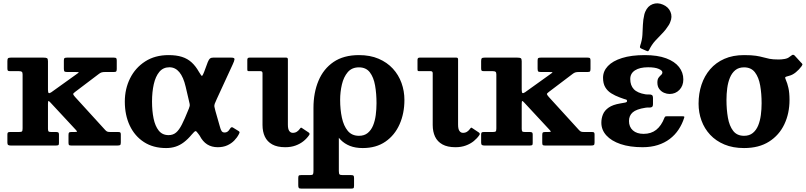

<svg xmlns="http://www.w3.org/2000/svg" viewBox="-20 -861 4768 1136"><path d="M92.2 -440Q104.5 -440 109.1 -436.2Q113.7 -432.5 113.7 -420V-101.5Q113.7 -87.5 110.2 -83.8Q106.7 -80 92.7 -80H40.3Q30.5 -80 27.1 -77.3Q23.7 -74.5 23.7 -65V-17.5Q23.7 -7.2 28 -3.6Q32.3 0 43.3 0H310.8Q321.3 0 325 -2.3Q328.8 -4.5 328.8 -14.5V-65.5Q328.8 -74.8 324.5 -77.4Q320.3 -80 311.3 -80H282.3Q269.8 -80 266.8 -84.1Q263.8 -88.3 263.8 -99.5V-246.5Q263.8 -264.2 267.4 -263.4Q271 -262.5 278.3 -254.5L428.3 -93Q435 -85.8 435.8 -82.9Q436.5 -80 420 -80H403.3Q391.5 -80 388.4 -76.8Q385.3 -73.5 385.3 -61.8V-17Q385.3 -6.2 388.1 -3.1Q391 0 401.8 0H674.8Q687 0 690.9 -3.1Q694.8 -6.2 694.8 -18.5V-65.3Q694.8 -74.8 691.5 -77.4Q688.3 -80 678.8 -80H632.3Q619 -80 613.6 -82.8Q608.3 -85.5 602.3 -92L424 -287.5Q413.8 -299.2 413 -303.9Q412.3 -308.5 424.8 -317.5L565.8 -424.2Q573.3 -430 580.8 -432.5Q588.3 -435 602.3 -435H653.8Q664.8 -435 667.8 -438.7Q670.8 -442.5 670.8 -453.2V-502Q670.8 -513 667.9 -516.5Q665 -520 654.3 -520H375.8Q365.3 -520 361.5 -517Q357.8 -514 357.8 -502.5V-455.5Q357.8 -442.2 361.1 -438.6Q364.5 -435 377.5 -435H421.8Q447 -435 446.1 -432.9Q445.3 -430.7 431.3 -421L283.8 -315.3Q273.8 -308.5 268.8 -310.3Q263.8 -312 263.8 -329.8V-498.7Q263.8 -513.5 258.1 -516.8Q252.5 -520 238.3 -520H43.3Q31.5 -520 27.6 -516.1Q23.7 -512.2 23.7 -500V-457Q23.7 -446.5 26.4 -443.2Q29 -440 40.5 -440Z M963 15Q993.5 15 1019.4 6.5Q1045.3 -2 1068.6 -19.9Q1092 -37.7 1115 -65.5Q1130.8 -84 1136.3 -85.2Q1141.8 -86.5 1152.5 -70.5L1161.5 -58.2Q1179.3 -23.5 1205.9 -6.7Q1232.5 10 1268 10Q1300.3 10 1324.5 -0.9Q1348.8 -11.8 1365.9 -29.4Q1383 -47 1393 -66.5Q1397.8 -75.5 1397.4 -78.9Q1397 -82.3 1391.3 -85.8L1359 -105.8Q1354 -109.3 1349.6 -108.1Q1345.3 -107 1339.3 -97Q1332.3 -85.5 1325 -81.3Q1317.8 -77 1309.3 -77Q1296.8 -77 1291 -85.8Q1285.3 -94.5 1280.5 -113.5L1254.5 -204.5Q1249.8 -221.2 1248.5 -229.6Q1247.3 -238 1250.6 -247.4Q1254 -256.7 1262.8 -275.7L1356.5 -479Q1366.5 -500 1367.5 -510Q1368.5 -520 1350 -520H1240.5Q1229 -520 1222.6 -515.1Q1216.3 -510.2 1209.5 -494L1187.8 -435.5Q1181.5 -420 1178.1 -414.9Q1174.8 -409.8 1170.5 -414.9Q1166.3 -420 1157 -435.8Q1137.8 -470 1113.6 -492Q1089.5 -514 1056.5 -524.5Q1023.5 -535 977.5 -535Q897 -535 838.9 -497.5Q780.7 -460 749.6 -397.5Q718.5 -335 718.5 -260Q718.5 -180 747.7 -118Q777 -56 831.6 -20.5Q886.3 15 963 15ZM977.5 -61.5Q940.5 -61.5 919.1 -88.4Q897.8 -115.3 888.6 -160.4Q879.5 -205.5 879.5 -260Q879.5 -317 889.9 -363Q900.3 -409 922.9 -436Q945.5 -463 982.5 -463Q1017 -463 1041.1 -434.1Q1065.2 -405.2 1078.5 -348L1095.7 -274.3Q1100.2 -255.5 1101.9 -247.1Q1103.5 -238.7 1102.2 -233.4Q1101 -228 1097.5 -218.7L1093.5 -209Q1072.7 -157 1056.2 -124.5Q1039.8 -92 1021.8 -76.8Q1003.8 -61.5 977.5 -61.5Z M1521.2 -440Q1533.2 -440 1533.2 -428V-121.5Q1533.2 -82 1547.1 -52.5Q1561 -23 1590.8 -6.5Q1620.5 10 1667.8 10Q1701.8 10 1729 0Q1756.3 -10 1776.4 -26.4Q1796.5 -42.8 1809.5 -62.3Q1812.5 -66.8 1811.4 -70.6Q1810.3 -74.5 1806.3 -77L1766.5 -103.5Q1763 -106.3 1760.6 -105.5Q1758.3 -104.8 1755 -100Q1747.3 -88.8 1736.8 -81.9Q1726.3 -75 1712.5 -75Q1699.3 -75 1691.3 -86.3Q1683.3 -97.5 1683.3 -123.5V-509.5Q1683.3 -520 1673.8 -520H1455.2Q1443.2 -520 1443.2 -507V-452Q1443.2 -444 1445 -442Q1446.7 -440 1453.7 -440Z M1984.8 150.5V-259L1834.7 -222.5V150.2Q1834.7 165.7 1831.4 170.4Q1828 175 1812.7 175H1760.7Q1750 175 1747.4 178.6Q1744.7 182.2 1744.7 193V235Q1744.7 246.8 1748 250.9Q1751.2 255 1763.7 255H2054.8Q2067.8 255 2071.3 252.4Q2074.8 249.8 2074.8 236.8V192.5Q2074.8 181.2 2071.4 178.1Q2068 175 2057.3 175H2008.8Q1992.8 175 1988.8 170.6Q1984.8 166.2 1984.8 150.5ZM1992.5 -270Q1992.5 -317 2002.9 -361.2Q2013.3 -405.5 2037.5 -434Q2061.8 -462.5 2103.8 -462.5Q2145.8 -462.5 2168.2 -433.1Q2190.7 -403.7 2199.2 -355.4Q2207.7 -307 2207.7 -250Q2207.7 -214.8 2203.2 -180.5Q2198.7 -146.3 2187.4 -118.5Q2176 -90.8 2155.6 -74.1Q2135.3 -57.5 2103.8 -57.5Q2061.8 -57.5 2037.5 -86.9Q2013.3 -116.3 2002.9 -164.6Q1992.5 -213 1992.5 -270ZM1834.7 -222.5Q1834.7 -204.5 1842.5 -196.1Q1850.2 -187.8 1862.6 -184.3Q1875 -180.8 1889.4 -178.3Q1903.8 -175.8 1917.5 -169.9Q1931.3 -164 1941 -150.5Q1947.3 -116 1960.6 -85.8Q1974 -55.5 1996.3 -33Q2018.5 -10.5 2050.6 2.3Q2082.8 15 2126.3 15Q2205.5 15 2260.5 -23Q2315.5 -61 2344.1 -125.5Q2372.8 -190 2372.8 -270Q2372.8 -322.5 2355.5 -370.3Q2338.3 -418 2304.3 -455Q2270.3 -492 2220 -513.5Q2169.8 -535 2103.8 -535Q2013.3 -535 1953.6 -494.4Q1894 -453.8 1864.4 -383.1Q1834.7 -312.5 1834.7 -222.5Z M2528.2 -440Q2540.2 -440 2540.2 -428V-121.5Q2540.2 -82 2554.1 -52.5Q2568 -23 2597.8 -6.5Q2627.5 10 2674.8 10Q2708.8 10 2736 0Q2763.3 -10 2783.4 -26.4Q2803.5 -42.8 2816.5 -62.3Q2819.5 -66.8 2818.4 -70.6Q2817.3 -74.5 2813.3 -77L2773.5 -103.5Q2770 -106.3 2767.6 -105.5Q2765.3 -104.8 2762 -100Q2754.3 -88.8 2743.8 -81.9Q2733.3 -75 2719.5 -75Q2706.3 -75 2698.3 -86.3Q2690.3 -97.5 2690.3 -123.5V-509.5Q2690.3 -520 2680.8 -520H2462.2Q2450.2 -520 2450.2 -507V-452Q2450.2 -444 2452 -442Q2453.7 -440 2460.7 -440Z M2895.2 -440Q2907.5 -440 2912.1 -436.2Q2916.7 -432.5 2916.7 -420V-101.5Q2916.7 -87.5 2913.2 -83.8Q2909.7 -80 2895.7 -80H2843.3Q2833.5 -80 2830.1 -77.3Q2826.7 -74.5 2826.7 -65V-17.5Q2826.7 -7.2 2831 -3.6Q2835.3 0 2846.3 0H3113.8Q3124.3 0 3128 -2.3Q3131.8 -4.5 3131.8 -14.5V-65.5Q3131.8 -74.8 3127.5 -77.4Q3123.3 -80 3114.3 -80H3085.3Q3072.8 -80 3069.8 -84.1Q3066.8 -88.3 3066.8 -99.5V-246.5Q3066.8 -264.2 3070.4 -263.4Q3074 -262.5 3081.3 -254.5L3231.3 -93Q3238 -85.8 3238.8 -82.9Q3239.5 -80 3223 -80H3206.3Q3194.5 -80 3191.4 -76.8Q3188.3 -73.5 3188.3 -61.8V-17Q3188.3 -6.2 3191.1 -3.1Q3194 0 3204.8 0H3477.8Q3490 0 3493.9 -3.1Q3497.8 -6.2 3497.8 -18.5V-65.3Q3497.8 -74.8 3494.5 -77.4Q3491.3 -80 3481.8 -80H3435.3Q3422 -80 3416.6 -82.8Q3411.3 -85.5 3405.3 -92L3227 -287.5Q3216.8 -299.2 3216 -303.9Q3215.3 -308.5 3227.8 -317.5L3368.8 -424.2Q3376.3 -430 3383.8 -432.5Q3391.3 -435 3405.3 -435H3456.8Q3467.8 -435 3470.8 -438.7Q3473.8 -442.5 3473.8 -453.2V-502Q3473.8 -513 3470.9 -516.5Q3468 -520 3457.3 -520H3178.8Q3168.3 -520 3164.5 -517Q3160.8 -514 3160.8 -502.5V-455.5Q3160.8 -442.2 3164.1 -438.6Q3167.5 -435 3180.5 -435H3224.8Q3250 -435 3249.1 -432.9Q3248.3 -430.7 3234.3 -421L3086.8 -315.3Q3076.8 -308.5 3071.8 -310.3Q3066.8 -312 3066.8 -329.8V-498.7Q3066.8 -513.5 3061.1 -516.8Q3055.5 -520 3041.3 -520H2846.3Q2834.5 -520 2830.6 -516.1Q2826.7 -512.2 2826.7 -500V-457Q2826.7 -446.5 2829.4 -443.2Q2832 -440 2843.5 -440Z M3788 -69Q3747.5 -69 3724.5 -89.6Q3701.5 -110.3 3701.5 -145Q3701.5 -176.8 3723.3 -196Q3745 -215.2 3798.5 -223.5Q3810 -225.5 3820.3 -224.7Q3830.5 -224 3837 -227.7Q3843.5 -231.5 3843.5 -246V-280Q3843.5 -295 3837 -298.8Q3830.5 -302.5 3820.3 -302Q3810 -301.5 3798.5 -303Q3751.3 -310.8 3730.1 -333.3Q3709 -355.7 3709 -393.5Q3709 -426.5 3736.9 -444.7Q3764.8 -463 3814.5 -463L3794.5 -535Q3715.3 -535 3660.1 -517.6Q3605 -500.3 3576.5 -470Q3548 -439.7 3548 -401Q3548 -367 3561 -345Q3574 -323 3596.3 -309Q3618.5 -295 3647 -284.5Q3676.5 -273.5 3683.3 -272.2Q3690 -271 3690 -262.5Q3690 -256.5 3678.3 -254Q3666.5 -251.5 3650 -249Q3605.5 -241.5 3581.3 -224.5Q3557 -207.5 3547.5 -184.2Q3538 -161 3538 -135Q3538 -92.5 3567.6 -59.8Q3597.3 -27 3651.9 -8.5Q3706.5 10 3782 10ZM4023 -391Q4023 -432 3997.5 -464.6Q3972 -497.2 3921.3 -516.1Q3870.5 -535 3794.5 -535L3814.5 -463Q3855.3 -463 3877.1 -453.5Q3899 -444 3899 -433Q3899 -424 3891.6 -417.7Q3884.3 -411.5 3876.9 -401.7Q3869.5 -392 3869.5 -372.7Q3869.5 -349.2 3880.9 -334.2Q3892.3 -319.2 3908.9 -312.1Q3925.5 -305 3941.5 -305Q3976.5 -305 3999.8 -329.1Q4023 -353.2 4023 -391ZM3788 -69 3782 10Q3831.8 10 3871.9 -2.8Q3912 -15.5 3942.6 -38.8Q3973.3 -62 3994.6 -94Q4016 -126 4028 -164Q4030 -169.5 4028.3 -171.2Q4026.5 -173 4018.5 -173H3925Q3918 -173 3915.5 -170.8Q3913 -168.5 3911 -163.5Q3893 -117 3862.8 -93Q3832.5 -69 3788 -69ZM3937.5 -713.5Q3940.3 -718 3942 -721.9Q3943.8 -725.7 3945.3 -729.7Q3959.3 -761.7 3947 -790.7Q3934.8 -819.8 3902.8 -833.5Q3870.8 -847.5 3841.5 -836.4Q3812.3 -825.3 3798.5 -793Q3796.8 -789 3795.3 -785.3Q3793.8 -781.5 3792.5 -776.3Q3784.8 -744.3 3783.8 -714.1Q3782.8 -684 3780.9 -654Q3779 -624 3768.3 -592.5Q3766 -585.7 3766.4 -581.2Q3766.8 -576.7 3774.5 -573.5L3803.8 -560.5Q3811.5 -557.2 3814.4 -558.1Q3817.3 -559 3821 -566.2Q3836 -597 3856.5 -619.4Q3877 -641.7 3898.4 -663.4Q3919.8 -685 3937.5 -713.5Z M4278.3 -270Q4278.3 -305.2 4282.8 -339.5Q4287.3 -373.7 4298.8 -401.5Q4310.3 -429.2 4330.5 -445.9Q4350.8 -462.5 4382.3 -462.5Q4424.3 -462.5 4446.7 -433.1Q4469.2 -403.7 4477.7 -355.4Q4486.2 -307 4486.2 -250Q4486.2 -214.8 4481.7 -180.5Q4477.2 -146.3 4465.9 -118.5Q4454.5 -90.8 4434.1 -74.1Q4413.8 -57.5 4382.3 -57.5Q4340.3 -57.5 4317.8 -86.9Q4295.3 -116.3 4286.8 -164.6Q4278.3 -213 4278.3 -270ZM4382.3 -535Q4316.3 -535 4266 -512.9Q4215.7 -490.8 4181.7 -451.3Q4147.7 -411.7 4130.5 -359.6Q4113.2 -307.5 4113.2 -247.5Q4113.2 -195 4130.5 -147.6Q4147.7 -100.2 4181.7 -63.7Q4215.7 -27.2 4266 -6.1Q4316.3 15 4382.3 15Q4470.3 15 4530.1 -23Q4590 -61 4620.6 -125.5Q4651.3 -190 4651.3 -270Q4651.3 -312.8 4644.6 -341.5Q4638 -370.2 4630.5 -386Q4624 -400.5 4626.3 -404Q4628.5 -407.5 4649 -412.5Q4669.5 -417.5 4689 -433.6Q4708.5 -449.7 4722.5 -469Q4728.8 -478 4727.4 -481.6Q4726 -485.2 4718 -492.5L4681.5 -532.5Q4673.8 -539.3 4666.6 -535.3Q4659.5 -531.3 4650 -523.5Q4640.3 -515.3 4622.1 -512.1Q4604 -509 4587 -509Q4553 -509 4533 -513Q4513 -517 4495.5 -522Q4478 -527 4452.6 -531Q4427.3 -535 4382.3 -535Z"/></svg>

Font: Besley
Style: Regular
Weight: 400
Designer: Owen Earl
Foundry: indestructible type*
Version: Version 4.000